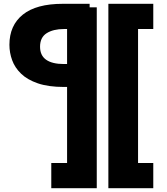

<svg xmlns="http://www.w3.org/2000/svg" viewBox="-20 -779 877 1009"><path d="M249.5 210V77.5H332.5V-740.5H488.5V210ZM785.5 210H549.5V-759H785.5V-626.5H705.5V77.5H785.5ZM450.5 -322H316.5Q234.5 -322 179 -341Q123.5 -360 90.8 -391.8Q58 -423.5 43.8 -462.8Q29.5 -502 29.5 -543.5Q29.5 -645.5 100 -702.2Q170.5 -759 310.5 -759H451V-626.5H316.5Q260 -626.5 225.2 -604.5Q190.5 -582.5 190.5 -533.5Q190.5 -487.5 222.5 -465Q254.5 -442.5 316 -442.5H450.5Z"/></svg>

Font: Hepta Slab ExtraLight
Style: Bold
Weight: 700
Version: Version 1.102